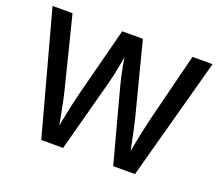

<svg xmlns="http://www.w3.org/2000/svg" viewBox="-120 -902 1237 1076"><g transform="rotate(20 498.5 -364.0)"><path d="M218.8 0 21.5 -727.5H140.6L244.6 -313Q254.4 -273.9 262.7 -232.4Q271 -190.9 279.1 -148.7Q287.1 -106.4 294.4 -64.5H277.3Q285.2 -106.4 293.5 -148.7Q301.8 -190.9 310.8 -232.4Q319.8 -273.9 329.6 -313L437 -727.5H560.1L667 -313Q677.2 -273.9 686 -232.4Q694.8 -190.9 703.4 -148.7Q711.9 -106.4 719.7 -64.5H701.7Q709.5 -106.4 717.3 -148.7Q725.1 -190.9 733.9 -232.4Q742.7 -273.9 752 -313L856 -727.5H975.6L777.8 0H647.9L532.7 -430.7Q519 -481.4 508.1 -539.6Q497.1 -597.7 485.4 -666.5H511.2Q499 -600.1 489 -543Q479 -485.8 464.4 -430.7L349.1 0Z"/></g></svg>

Font: V-Inter
Style: Medium-500
Weight: 500
Designer: Rasmus Andersson
Foundry: rsms
Version: Version 4.000;git-4146feb